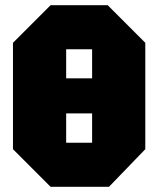

<svg xmlns="http://www.w3.org/2000/svg" viewBox="-20 -720 610 740"><path d="M30 -145V-555L175 -700H395L540 -555V-145L400 0H175ZM235 -530V-418H335V-530ZM235 -170H335V-283H235Z"/></svg>

Font: Tektur SemiCondensed Black
Style: Regular
Weight: 900
Width: 4
Designer: Adam Jagosz
Foundry: Adam Jagosz
Version: Version 1.005;gftools[0.9.30]